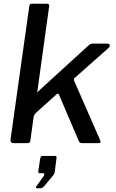

<svg xmlns="http://www.w3.org/2000/svg" viewBox="-20 -762 616 1022"><path d="M513 -16Q516 -9 515 -4.5Q514 0 504 0H416Q408 0 403.5 -5Q399 -10 397 -17L294 -258Q290 -269 280 -259L172 -162Q168 -158 164.5 -153Q161 -148 159 -140L142 -16Q140 -5 136.5 -2.5Q133 0 122 0H54Q43 0 39 -5Q35 -10 36 -19L136 -730Q138 -738 140 -740Q142 -742 149 -742H232Q238 -742 240.5 -737Q243 -732 241 -724L179 -277Q178 -270 179.5 -271Q181 -272 187 -279L450 -519Q457 -526 462.5 -528Q468 -530 474 -530H549Q561 -530 564 -523Q567 -516 558 -507L383 -352Q378 -348 375 -343.5Q372 -339 375 -331L513 -16ZM176 240Q172 240 171.5 237Q171 234 174 229L212 176Q217 169 216 164.5Q215 160 209 160H192Q187 160 185 157.5Q183 155 184 147L194 82Q196 68 206 68H273Q282 68 281 78L271 156Q269 164 265 169L216 228Q212 233 207.5 236.5Q203 240 195 240Z"/></svg>

Font: Libre Franklin Thin Medium
Style: Italic
Weight: 500
Italic angle: -8°
Version: Version 3.000